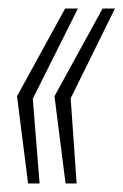

<svg xmlns="http://www.w3.org/2000/svg" viewBox="-20 -530 290 451"><path d="M134 -99 108 -304 221 -510H250L146 -299L160 -99ZM46 -99 20 -304 133 -510H163L57 -298L73 -99Z"/></svg>

Font: Saira UltraCondensed Thin
Style: Italic
Weight: 250
Width: 1
Italic angle: -12°
Designer: Hector Gatti with collaboration of the Omnibus-Type team
Foundry: Omnibus-Type
Version: Version 1.101